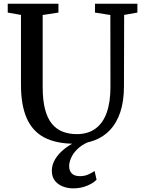

<svg xmlns="http://www.w3.org/2000/svg" viewBox="-20 -763 770 1030"><path d="M380 8Q282 8 218.2 -25.2Q154.5 -58.5 123.5 -128.5Q92.5 -198.5 92.5 -308V-683L21.5 -695.5V-743H293.5V-695.5L209 -682.5V-296Q209 -226 221.5 -177.5Q234 -129 258 -99.5Q282 -70 316 -56.8Q350 -43.5 392 -43.5Q452 -43.5 492.2 -73Q532.5 -102.5 552.5 -158.8Q572.5 -215 572.5 -295.5L572 -682.5L489.5 -695.5V-743H717V-695.5L646 -683L645 -301Q645 -219.5 625.2 -161Q605.5 -102.5 569.8 -65Q534 -27.5 485.8 -9.8Q437.5 8 380 8ZM372.5 247.5Q343 247.5 316.8 237.2Q290.5 227 274.2 206Q258 185 258 153.5Q258 121.5 275.2 92.2Q292.5 63 321.5 39Q350.5 15 385 -1L414 -5L454 -1Q418.5 14 395.8 36.2Q373 58.5 362 82.8Q351 107 351 128Q351 153.5 365.5 167.8Q380 182 408.5 182Q432 182 451.2 174Q470.5 166 487.5 154.5L498 201Q481.5 219 447.5 233.2Q413.5 247.5 372.5 247.5Z"/></svg>

Font: Merriweather 36pt Medium
Style: Regular
Weight: 500
Version: Version 2.100